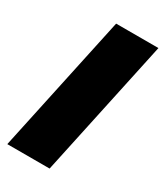

<svg xmlns="http://www.w3.org/2000/svg" viewBox="-193 -859 811 940"><g transform="rotate(30 212.5 -388.5)"><path d="M9.8 0 176.3 -777.3H415.5L249 0Z"/></g></svg>

Font: Bevan
Style: Regular
Weight: 400
Designer: Vernon Adams
Foundry: Vernon Adams
Version: Version 2.100; ttfautohint (v1.8.3)